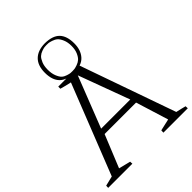

<svg xmlns="http://www.w3.org/2000/svg" viewBox="-305 -1136 1286 1286"><g transform="rotate(-45 338.0 -492.5)"><path d="M350 -677 208 -314H484ZM190 0H-39Q-39 -5 -38.5 -11Q-38 -17 -38 -20L32 -37L284 -676Q246 -684 204 -696V-716H404L643 -37Q656 -35 680.5 -28.5Q705 -22 714 -20Q714 -14 714.5 -8.5Q715 -3 715 0H484Q484 -4 484.5 -11Q485 -18 485 -21L569 -40L497 -272H199L105 -41Q119 -37 149 -30Q179 -23 189 -20Q189 -14 189.5 -8.5Q190 -3 190 0ZM234 -846Q234 -810 244.5 -784Q255 -758 267.5 -746.5Q280 -735 299.5 -729Q319 -723 326 -722.5Q333 -722 345 -722Q354 -722 363.5 -723Q373 -724 392 -730.5Q411 -737 424.5 -749Q438 -761 449 -786Q460 -811 460 -846Q460 -881 449 -906.5Q438 -932 425 -943.5Q412 -955 392 -961.5Q372 -968 363.5 -968.5Q355 -969 345 -969Q335 -969 326 -968Q317 -967 298.5 -960.5Q280 -954 267.5 -942.5Q255 -931 244.5 -906Q234 -881 234 -846ZM345 -985Q418 -984 451.5 -949.5Q485 -915 485 -845Q485 -782 451 -744Q417 -706 345 -706Q206 -706 206 -845Q206 -913 242 -948.5Q278 -984 345 -985Z"/></g></svg>

Font: Afta serif
Style: Regular
Weight: 400
Designer: parq.ink
Foundry: Oriol Esparraguera Font
Version: Version 1.000